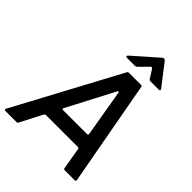

<svg xmlns="http://www.w3.org/2000/svg" viewBox="-307 -1139 1281 1281"><g transform="rotate(45 334.0 -498.0)"><path d="M-25 0Q-30 0 -32.5 -3.5Q-35 -7 -32 -12L367 -756Q371 -763 379 -763H493Q503 -763 504 -754L640 -11V-9Q640 0 631 0H536Q527 0 525 -9L499 -163Q498 -172 489 -172H187Q179 -172 175 -165L93 -7Q90 0 82 0ZM470 -276Q475 -276 478 -279Q481 -282 480 -287L424 -617Q422 -625 418 -625Q414 -625 411 -619L238 -288L236 -283Q236 -280 238.5 -278Q241 -276 245 -276ZM301 -824Q289 -824 289 -831Q289 -835 294 -840L464 -990Q470 -996 478 -996Q485 -996 491 -989L606 -840Q610 -834 610 -832Q610 -824 599 -824H521Q510 -824 506 -833L470 -890Q466 -897 460 -897Q456 -897 452 -893L391 -831Q382 -824 375 -824Z"/></g></svg>

Font: Open Sauce Two Medium Italic
Style: Regular
Weight: 500
Italic angle: -10°
Designer: Alfredo Marco Pradil
Foundry: Creative Sauce Fz LLC
Version: Version 1.477